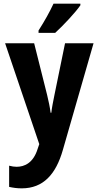

<svg xmlns="http://www.w3.org/2000/svg" viewBox="-20 -786 540 1051"><path d="M191 -619V-606H282C328 -648 394 -719 420 -757V-766H273C252 -721 225 -672 191 -619ZM99 245C217 245 286 168 324 35L492 -549H336L278 -266C271 -231 264 -197 261 -169H257C253 -201 246 -232 238 -266L167 -549H8L195 3L186 29C162 107 113 127 71 127C59 127 44 125 30 121V237C52 242 74 245 99 245Z"/></svg>

Font: Noto Sans Mono ExtraCondensed ExtraBold
Style: Regular
Weight: 800
Width: 2
Designer: Monotype Design Team
Foundry: Monotype Imaging Inc.
Version: Version 2.014